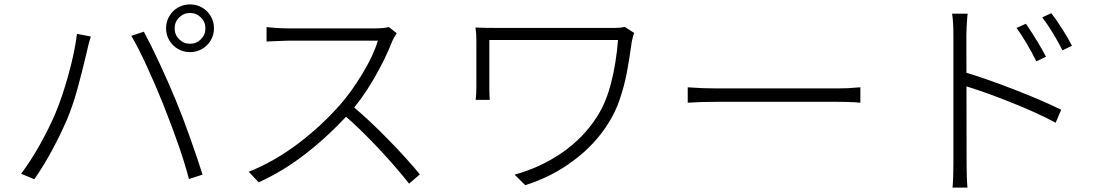

<svg xmlns="http://www.w3.org/2000/svg" viewBox="-20 -816 5040 873"><path d="M844 -617Q873 -617 893.5 -637.5Q914 -658 914 -687Q914 -716 893.5 -736.5Q873 -757 844 -757Q815 -757 794.5 -736.5Q774 -716 774 -687Q774 -658 794.5 -637.5Q815 -617 844 -617ZM844 -796Q874 -796 899 -781.5Q924 -767 938.5 -742Q953 -717 953 -687Q953 -658 938.5 -633Q924 -608 899 -593.5Q874 -579 844 -579Q814 -579 789 -593.5Q764 -608 749.5 -633Q735 -658 735 -687Q735 -717 749.5 -742Q764 -767 789 -781.5Q814 -796 844 -796ZM330 -662 393 -650Q388 -635 384 -620Q380 -605 377 -590L373 -573Q353 -488 332 -411.5Q311 -335 284 -271Q254 -202 216 -131.5Q178 -61 136 -1L76 -26Q121 -86 161 -157.5Q201 -229 230 -296Q262 -371 291 -475.5Q320 -580 330 -662ZM577 -653 634 -672Q664 -617 705 -529Q746 -441 779 -361Q809 -289 844 -190.5Q879 -92 901 -22L839 -2Q807 -128 722 -342Q688 -427 648 -514Q608 -601 577 -653Z M1764 -630Q1733 -549 1678.5 -455.5Q1624 -362 1566 -299Q1476 -200 1372.5 -119Q1269 -38 1156 13L1111 -35Q1226 -81 1332 -160.5Q1438 -240 1524 -337Q1578 -398 1628.5 -482Q1679 -566 1698 -631H1285Q1268 -631 1208 -628L1192 -627V-693Q1205 -691 1235 -689Q1265 -687 1285 -687H1686Q1705 -687 1721.5 -688.5Q1738 -690 1748 -693L1784 -665Q1779 -658 1773.5 -648.5Q1768 -639 1764 -630ZM1889 -23 1840 19Q1783 -54 1700 -142.5Q1617 -231 1539 -298L1579 -337Q1658 -271 1745 -182Q1832 -93 1889 -23Z M2853 -629Q2841 -543 2830 -485Q2819 -427 2798.5 -366Q2778 -305 2745 -254Q2685 -158 2586 -84.5Q2487 -11 2368 26L2320 -22Q2437 -54 2534.5 -121Q2632 -188 2693 -283Q2735 -347 2758.5 -438.5Q2782 -530 2790 -634H2205V-418Q2205 -384 2207 -362H2143Q2146 -394 2146 -418V-632Q2146 -666 2142 -691Q2167 -689 2242 -689H2772Q2804 -689 2820 -694L2864 -666Q2861 -661 2858 -649Q2855 -637 2853 -629Z M3236 -414H3789Q3838 -414 3876 -418L3892 -419V-349L3867 -351Q3827 -353 3790 -353H3236Q3163 -353 3107 -349V-419Q3175 -414 3236 -414Z M4736 -558 4692 -537Q4674 -574 4649.5 -616Q4625 -658 4602 -689L4645 -708Q4706 -617 4736 -558ZM4854 -608 4811 -587Q4792 -625 4767 -666Q4742 -707 4719 -737L4760 -756Q4780 -731 4808.5 -686.5Q4837 -642 4854 -608ZM4315 -657Q4315 -718 4309 -754H4380L4378 -738Q4374 -684 4374 -657L4375 -72Q4375 -45 4376 -14Q4377 17 4379 37H4311Q4313 17 4314 -13.5Q4315 -44 4315 -72ZM4805 -317 4780 -258Q4699 -302 4574.5 -351.5Q4450 -401 4362 -427V-489Q4462 -459 4590 -409.5Q4718 -360 4805 -317Z"/></svg>

Font: 寒蝉端黑体 Light
Style: Regular
Weight: 300
Designer: ChillDuanSans {Warren2060}; 
Source Han Sans {Ryoko NISHIZUKA 西塚涼子 (kana, bopomofo & ideographs); Paul D. Hunt (Latin, G
Foundry: ChillType&Adobe
Version: Version 1.300;Glyphs 3.3 (3306)